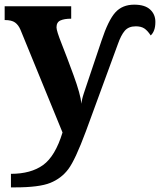

<svg xmlns="http://www.w3.org/2000/svg" viewBox="-20 -563 686 823"><path d="M415 -388.2Q444.3 -476.6 474.4 -509.8Q504.4 -543 555.2 -543Q601.1 -543 623.5 -522.2Q646 -501.5 646 -469.2Q646 -447.8 640.6 -433.6Q635.3 -419.4 626 -411.1Q612.3 -432.1 598.4 -441.2Q584.5 -450.2 562 -450.2Q531.2 -450.2 514.9 -431.2Q498.5 -412.1 484.9 -373L348.1 0Q302.7 122.1 272.9 161.9Q243.2 201.7 195.6 220.9Q147.9 240.2 43.9 240.2H26.9V182.1Q112.3 182.1 164.6 144.5Q216.8 106.9 248 4.9L67.9 -435.1Q59.1 -456.1 44.4 -466.6Q29.8 -477.1 0 -477.1V-536.1H285.2V-482.9Q255.9 -482.9 239 -475.3Q222.2 -467.8 222.2 -445.8Q222.2 -430.7 243.9 -376.2Q265.6 -321.8 295.4 -240.2Q325.2 -158.7 329.1 -118.2Q330.1 -135.7 340.1 -165.3Q350.1 -194.8 351.1 -198.2Z"/></svg>

Font: Droid Serif
Style: Bold
Weight: 700
Designer: Monotype Design team
Foundry: Monotype Imaging Inc.
Version: Version 1.03